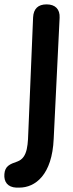

<svg xmlns="http://www.w3.org/2000/svg" viewBox="-77 -608 332 876"><path d="M-57 186C-60 222 -42 246 -3 248C2 248 6 248 11 248C84 248 161 190 168 25L195 -527C197 -566 175 -588 136 -588H135C97 -588 76 -568 74 -529L53 -24C50 47 52 111 2 129C-33 141 -54 150 -57 186Z"/></svg>

Font: 寒蝉团圆体 Round
Style: Regular
Weight: 500
Designer: 寒蝉字型
Version: Version 2.700;Glyphs 3.1.1 (3135)